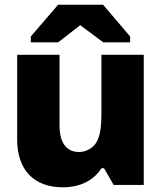

<svg xmlns="http://www.w3.org/2000/svg" viewBox="-20 -786 686 816"><path d="M247 10C321 10 378 -19 411 -71H422L463 0H591V-553H411V-302C411 -229 401 -189 378 -166C362 -150 339 -140 316 -140C267 -140 233 -174 233 -251V-553H53V-193C53 -64 124 10 247 10ZM111 -631V-606H227L321 -679L419 -606H533V-631L418 -766H227Z"/></svg>

Font: Frost ExtraBold
Style: Regular
Weight: 800
Designer: Lee Frost
Foundry: Lee Frost for Ice Communication Norge AS
Version: Version 2.011;hotconv 1.0.107;makeotfexe 2.5.65593